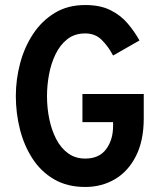

<svg xmlns="http://www.w3.org/2000/svg" viewBox="-20 -732 656 764"><path d="M319 12Q248 12 195.8 -18.2Q143.5 -48.5 109.8 -100.2Q76 -152 59.5 -216.8Q43 -281.5 43 -350Q43 -415.5 60 -479.8Q77 -544 111.5 -596.5Q146 -649 197.8 -680.5Q249.5 -712 319 -712Q378.5 -712 419.2 -691.8Q460 -671.5 487.5 -639.2Q515 -607 535 -571L430 -511Q411.5 -546.5 385.2 -572.8Q359 -599 319 -599Q277 -599 248 -576.2Q219 -553.5 201 -516.2Q183 -479 175 -435.2Q167 -391.5 167 -350Q167 -302.5 176.2 -258Q185.5 -213.5 204 -178Q222.5 -142.5 251.2 -121.8Q280 -101 319 -101Q374.5 -101 402.2 -138.2Q430 -175.5 430 -231V-246H308V-358H552V-261Q552 -172.5 521.2 -111.5Q490.5 -50.5 437.8 -19.2Q385 12 319 12Z"/></svg>

Font: Overpass Mono Light
Style: Regular
Weight: 300
Monospace: yes
Designer: Delve Withrington, Dave Bailey
Foundry: Delve Fonts LLC
Version: Version 4.000